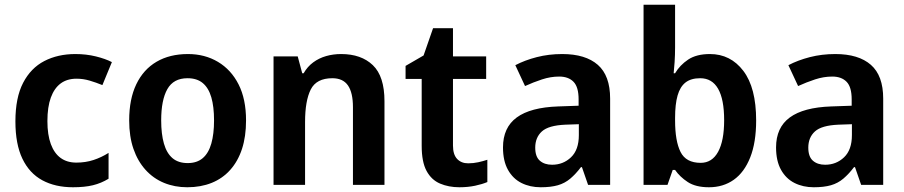

<svg xmlns="http://www.w3.org/2000/svg" viewBox="-20 -780 3815 810"><path d="M288 10Q213 10 158.5 -19.5Q104 -49 74.5 -110.5Q45 -172 45 -268Q45 -368 77.5 -430.5Q110 -493 167 -522.5Q224 -552 298 -552Q344 -552 384.5 -542Q425 -532 452 -518L412 -421Q385 -432 358 -440Q331 -448 303 -448Q263 -448 236 -428Q209 -408 194.5 -368.5Q180 -329 180 -269Q180 -211 194.5 -172Q209 -133 236 -113.5Q263 -94 302 -94Q341 -94 374.5 -105Q408 -116 438 -135V-26Q407 -7 372 1.5Q337 10 288 10Z M1018 -272Q1018 -204 1001 -152Q984 -100 951.5 -63.5Q919 -27 873 -8.5Q827 10 770 10Q717 10 672 -8.5Q627 -27 594 -63.5Q561 -100 543 -152Q525 -204 525 -272Q525 -362 555 -424.5Q585 -487 640.5 -519.5Q696 -552 773 -552Q844 -552 899.5 -519Q955 -486 986.5 -424Q1018 -362 1018 -272ZM660 -272Q660 -215 671.5 -174.5Q683 -134 707.5 -113Q732 -92 772 -92Q811 -92 835.5 -113Q860 -134 871.5 -174.5Q883 -215 883 -272Q883 -330 871.5 -369.5Q860 -409 835.5 -429.5Q811 -450 771 -450Q712 -450 686 -404Q660 -358 660 -272Z M1419 -552Q1504 -552 1553 -505Q1602 -458 1602 -353V0H1469V-328Q1469 -389 1448 -419.5Q1427 -450 1382 -450Q1315 -450 1291 -402.5Q1267 -355 1267 -265V0H1134V-542H1236L1255 -471H1261Q1277 -499 1301.5 -517Q1326 -535 1356 -543.5Q1386 -552 1419 -552Z M1955 -91Q1977 -91 1997.5 -95.5Q2018 -100 2036 -106V-12Q2015 -3 1984.5 3.5Q1954 10 1918 10Q1873 10 1836.5 -5.5Q1800 -21 1779.5 -59Q1759 -97 1759 -165V-447H1691V-502L1767 -546L1807 -661H1891V-542H2031V-447H1891V-166Q1891 -128 1908.5 -109.5Q1926 -91 1955 -91Z M2352 -552Q2450 -552 2502 -506.5Q2554 -461 2554 -364V0H2461L2435 -75H2431Q2409 -46 2386 -26.5Q2363 -7 2333.5 1.5Q2304 10 2261 10Q2216 10 2180 -8Q2144 -26 2123 -63.5Q2102 -101 2102 -158Q2102 -242 2160 -284.5Q2218 -327 2335 -331L2421 -334V-361Q2421 -413 2399.5 -435Q2378 -457 2339 -457Q2303 -457 2266.5 -445Q2230 -433 2195 -417L2154 -505Q2194 -526 2244.5 -539Q2295 -552 2352 -552ZM2365 -254Q2294 -251 2266 -225.5Q2238 -200 2238 -157Q2238 -119 2257.5 -102Q2277 -85 2309 -85Q2356 -85 2389 -116.5Q2422 -148 2422 -210V-256Z M2828 -580Q2828 -548 2826 -518Q2824 -488 2822 -471H2828Q2848 -505 2883 -528.5Q2918 -552 2975 -552Q3062 -552 3116 -481Q3170 -410 3170 -272Q3170 -179 3145 -116Q3120 -53 3075.5 -21.5Q3031 10 2971 10Q2915 10 2881.5 -12Q2848 -34 2828 -63H2818L2796 0H2695V-760H2828ZM2934 -450Q2895 -450 2872 -432Q2849 -414 2838.5 -377Q2828 -340 2828 -283V-272Q2828 -185 2851 -139Q2874 -93 2936 -93Q2984 -93 3009.5 -139.5Q3035 -186 3035 -273Q3035 -361 3009.5 -405.5Q2984 -450 2934 -450Z M3504 -552Q3602 -552 3654 -506.5Q3706 -461 3706 -364V0H3613L3587 -75H3583Q3561 -46 3538 -26.5Q3515 -7 3485.5 1.5Q3456 10 3413 10Q3368 10 3332 -8Q3296 -26 3275 -63.5Q3254 -101 3254 -158Q3254 -242 3312 -284.5Q3370 -327 3487 -331L3573 -334V-361Q3573 -413 3551.5 -435Q3530 -457 3491 -457Q3455 -457 3418.5 -445Q3382 -433 3347 -417L3306 -505Q3346 -526 3396.5 -539Q3447 -552 3504 -552ZM3517 -254Q3446 -251 3418 -225.5Q3390 -200 3390 -157Q3390 -119 3409.5 -102Q3429 -85 3461 -85Q3508 -85 3541 -116.5Q3574 -148 3574 -210V-256Z"/></svg>

Font: Noto Sans Display SemiBold
Style: Regular
Weight: 600
Designer: Monotype Design Team
Foundry: Monotype Imaging Inc.
Version: Version 2.003